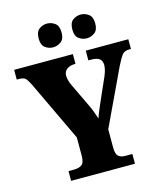

<svg xmlns="http://www.w3.org/2000/svg" viewBox="-132 -1025 963 1124"><g transform="rotate(-15 349.0 -463.0)"><path d="M158 0V-59H191Q221 -59 238.5 -71.5Q256 -84 256 -127V-237L83 -602Q68 -632 57 -643.5Q46 -655 16 -655H4V-714H360V-655H356Q326 -655 307.5 -641Q289 -627 289 -602Q289 -591 292.5 -576Q296 -561 303 -546L372 -401Q385 -374 392 -354.5Q399 -335 407 -311Q416 -338 429 -368Q442 -398 456 -430L506 -543Q516 -568 518.5 -583Q521 -598 521 -603Q521 -631 505 -643Q489 -655 456 -655H438V-714H696V-655H685Q658 -655 644.5 -639.5Q631 -624 608 -578L446 -235V-125Q446 -83 462 -71Q478 -59 500 -59H545V0ZM464 -782Q437 -782 415.5 -798Q394 -814 394 -853Q394 -894 415.5 -910Q437 -926 464 -926Q489 -926 511 -910Q533 -894 533 -853Q533 -814 511 -798Q489 -782 464 -782ZM259 -782Q233 -782 211.5 -798Q190 -814 190 -853Q190 -894 211.5 -910Q233 -926 259 -926Q285 -926 307 -910Q329 -894 329 -853Q329 -814 307 -798Q285 -782 259 -782Z"/></g></svg>

Font: Noto Serif SemiCondensed Black
Style: Regular
Weight: 900
Width: 4
Designer: Monotype Design Team
Foundry: Monotype Imaging Inc.
Version: Version 2.014; ttfautohint (v1.8.4.7-5d5b)